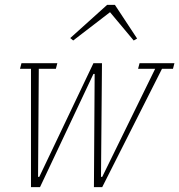

<svg xmlns="http://www.w3.org/2000/svg" viewBox="-20 -767 735 787"><path d="M107 -485H62L68 -508H215L209 -485H139L136 -42H141L363 -508H398L394 -42H399L616 -485H546L552 -508H695L689 -485H644L399 0H365L368 -464H363L144 0H107ZM268 -611 419 -747H451L542 -609L528 -601L431 -717L280 -601Z"/></svg>

Font: IBM Plex Serif ExtraLight
Style: Italic
Weight: 200
Italic angle: -14°
Designer: Mike Abbink, Paul van der Laan, Pieter van Rosmalen
Foundry: Bold Monday
Version: Version 2.5